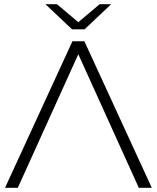

<svg xmlns="http://www.w3.org/2000/svg" viewBox="-20 -897 749 917"><path d="M65 0H4L326 -700H383L705 0H643L354 -638ZM384 -757H324L197 -877H252L354 -791L456 -877H511Z"/></svg>

Font: Montserrat-Alt1 Light
Style: Regular
Weight: 300
Designer: Differentunic
Foundry: Differentunic
Version: Version 7.222